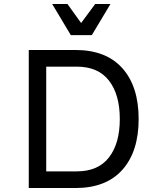

<svg xmlns="http://www.w3.org/2000/svg" viewBox="-20 -948 820 968"><path d="M679 -348Q679 -184 597 -92Q515 0 360 0H125V-696H360Q515 -696 597 -604Q679 -512 679 -348ZM584 -348Q584 -471 529.5 -541.5Q475 -612 367 -612H213V-84H367Q475 -84 529.5 -154.5Q584 -225 584 -348ZM320 -928 389 -832 460 -928H537L443 -771H337L243 -928Z"/></svg>

Font: AmikoRegular
Style: Regular
Weight: 400
Designer: Pablo Impallari, Rodrigo Fuenzalida, Andres Torresi
Foundry: Impallari Type
Version: Version 1.000; ttfautohint (v1.3)